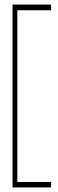

<svg xmlns="http://www.w3.org/2000/svg" viewBox="-20 -623 254 842"><path d="M35 199V-603H204V-578H56V175H204V199Z"/></svg>

Font: Darker Grotesque Light Light
Style: Regular
Weight: 300
Version: Version 1.000;gftools[0.9.28]